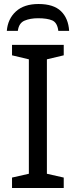

<svg xmlns="http://www.w3.org/2000/svg" viewBox="-20 -938 379 958"><path d="M40 -662V-714H298V-662L214 -642V-71L298 -52V0H40V-52L124 -71V-642ZM69 -784H14Q19 -844 59.5 -881Q100 -918 172 -918Q247 -918 284 -882.5Q321 -847 325 -784H271Q266 -825 241 -836Q216 -847 170 -847Q131 -847 102.5 -835Q74 -823 69 -784Z"/></svg>

Font: BC Sans
Style: Regular
Weight: 400
Designer: Monotype Design Team
Province of B.C.
Foundry: Monotype Imaging Inc.
Version: Version 2.000;GOOG;noto-source:20170915:90ef993387c0